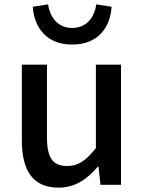

<svg xmlns="http://www.w3.org/2000/svg" viewBox="-20 -846 660 879"><path d="M248 13C324 13 378 -25 428 -83H431L440 0H534V-550H419V-168C373 -110 338 -86 287 -86C222 -86 195 -123 195 -218V-550H80V-204C80 -64 131 13 248 13ZM310 -642C434 -642 485 -726 491 -815L421 -826C413 -771 380 -718 310 -718C242 -718 208 -771 200 -826L130 -815C136 -726 188 -642 310 -642Z"/></svg>

Font: Noto Sans CJK KR Medium
Style: Regular
Weight: 500
Designer: Ryoko NISHIZUKA (kana & ideographs); Paul D. Hunt (Latin, Greek & Cyrillic); Wenlong ZHANG (bopomofo); Sandoll Communica
Foundry: Adobe Systems Incorporated
Version: Version 1.004;PS 1.004;hotconv 1.0.82;makeotf.lib2.5.63406